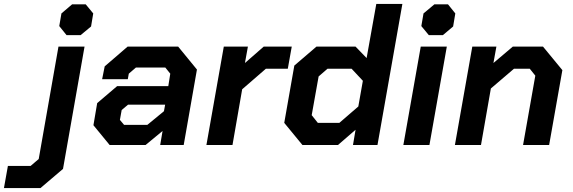

<svg xmlns="http://www.w3.org/2000/svg" viewBox="-167 -734 2899 972"><path d="M133 -602 144 -666 198 -712H267L305 -666L294 -600L241 -556H170ZM-127 106H-12L29 71L129 -498H261L152 121L38 218H-147Z M306 -100 325 -212 426 -298H685L695 -361L670 -392H521L485 -361L480 -333H350L363 -398L479 -498H735L830 -382L763 0H644L656 -71L570 0H388ZM579 -102 663 -171 669 -204H481L449 -177L440 -127L461 -102Z M966 -498H1088L1073 -415L1168 -498H1310L1290 -386H1179L1059 -282L1010 0H878Z M1272 -112 1323 -402 1435 -498H1633L1689 -440L1738 -714H1870L1744 0H1620L1633 -77L1544 0H1364ZM1551 -112 1647 -195 1670 -325 1613 -386H1491L1446 -347L1411 -151L1442 -112Z M1966 -602 1977 -666 2032 -712H2101L2138 -666L2127 -600L2075 -556H2004ZM1963 -498H2095L2007 0H1875Z M2224 -498H2346L2331 -415L2429 -498H2582L2680 -379L2613 0H2481L2543 -351L2515 -386H2435L2318 -286L2268 0H2136Z"/></svg>

Font: Chakra Petch
Style: Bold Italic
Weight: 700
Italic angle: -10°
Designer: Katatrad Aksorn Co.,Ltd.
Foundry: Cadson Demak Co.,Ltd.
Version: Version 1.000; ttfautohint (v1.6)